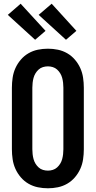

<svg xmlns="http://www.w3.org/2000/svg" viewBox="-20 -1005 515 1033"><path d="M238 8Q210 8 183.5 2.5Q157 -3 133.5 -16.5Q110 -30 92 -51Q74 -72 63 -96.5Q52 -121 48 -148Q44 -175 44 -202V-533Q44 -560 48 -587Q52 -614 63 -638.5Q74 -663 92 -684Q110 -705 133.5 -718.5Q157 -732 183.5 -737.5Q210 -743 238 -743Q265 -743 291.5 -737.5Q318 -732 341.5 -718.5Q365 -705 383 -684Q401 -663 412 -638.5Q423 -614 427 -587Q431 -560 431 -533V-202Q431 -175 427 -148Q423 -121 412 -96.5Q401 -72 383 -51Q365 -30 341.5 -16.5Q318 -3 291.5 2.5Q265 8 238 8ZM238 -87Q251 -87 264 -91Q277 -95 287 -104Q297 -113 304 -124.5Q311 -136 314.5 -149Q318 -162 319.5 -175.5Q321 -189 321 -202V-533Q321 -546 319.5 -559.5Q318 -573 314.5 -586Q311 -599 304 -610.5Q297 -622 287 -631Q277 -640 264 -644Q251 -648 238 -648Q224 -648 211 -644Q198 -640 188 -631Q178 -622 171 -610.5Q164 -599 160.5 -586Q157 -573 155.5 -559.5Q154 -546 154 -533V-202Q154 -189 155.5 -175.5Q157 -162 160.5 -149Q164 -136 171 -124.5Q178 -113 188 -104Q198 -95 211 -91Q224 -87 238 -87ZM335 -791 188 -925 258 -985 391 -839ZM169 -791 22 -925 91 -985 225 -839Z"/></svg>

Font: Iosevka QP
Style: Bold
Weight: 700
Designer: Belleve Invis
Foundry: Belleve Invis
Version: Version 20.0.0; ttfautohint (v1.8.4)